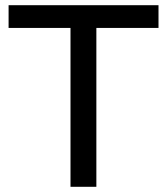

<svg xmlns="http://www.w3.org/2000/svg" viewBox="-20 -720 644 740"><path d="M251.7 -638.6 277 -612.4H13.1V-700H590.9V-612.4H327L351.4 -638.6V0H251.7Z"/></svg>

Font: iiserrat Thin
Style: Regular
Weight: 100
Designer: Akira Ohta
Foundry: Akira Ohta
Version: Version 1.200;Glyphs 3.3.1 (3343)